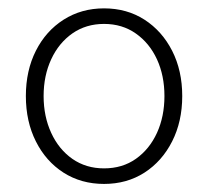

<svg xmlns="http://www.w3.org/2000/svg" viewBox="-20 -757 503 464"><path d="M231.4 -312.5Q176.3 -312.5 133.5 -339.8Q90.8 -367.2 66.7 -415.3Q42.5 -463.4 42.5 -524.9Q42.5 -586.4 66.7 -634.3Q90.8 -682.1 133.8 -709.5Q176.8 -736.8 231.4 -736.8Q286.6 -736.8 329.1 -709.5Q371.6 -682.1 396 -634.3Q420.4 -586.4 420.4 -524.9Q420.4 -463.4 396 -415.3Q371.6 -367.2 329.1 -339.8Q286.6 -312.5 231.4 -312.5ZM231.4 -350.1Q275.9 -350.1 308.6 -373.3Q341.3 -396.5 359.4 -436Q377.4 -475.6 377.4 -524.9Q377.4 -574.2 359.4 -613.5Q341.3 -652.8 308.3 -676Q275.4 -699.2 231.4 -699.2Q188 -699.2 155 -676.3Q122.1 -653.3 103.8 -613.8Q85.4 -574.2 85.4 -524.9Q85.4 -475.6 103.8 -435.8Q122.1 -396 155 -373Q188 -350.1 231.4 -350.1Z"/></svg>

Font: Inter 17pt ExtraLight
Style: Regular
Weight: 250
Version: Version 4.001;git-66647c0bb